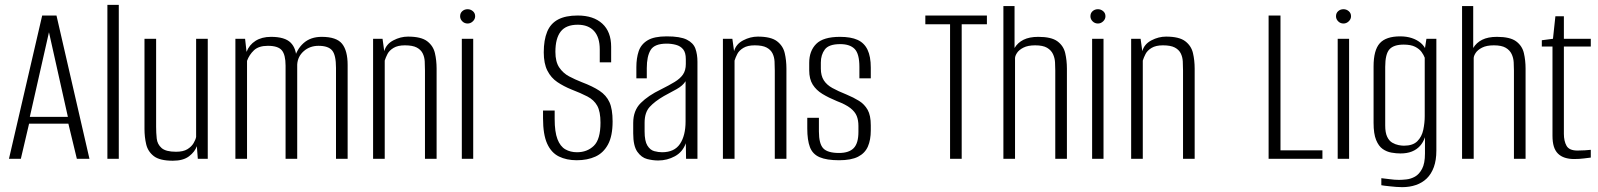

<svg xmlns="http://www.w3.org/2000/svg" viewBox="-20 -655 6592 792"><path d="M17 0 154 -591H213L349 0H297L262 -145H100L66 0ZM103 -173H260L182 -522Z M423 0V-635H470V0Z M693 8Q639 8 614.5 -11Q590 -30 583 -60Q576 -90 576 -123V-495H624V-132Q624 -107 626.5 -83.5Q629 -60 646.5 -44.5Q664 -29 706 -29Q736 -29 753 -39.5Q770 -50 778.5 -64.5Q787 -79 789 -90V-495H837V0H796L792 -52Q784 -29 760 -10.5Q736 8 693 8Z M951 0V-495H991L997 -441Q1008 -470 1034 -486.5Q1060 -503 1098 -503Q1155 -503 1179 -479Q1203 -455 1203 -409L1193 -408Q1203 -451 1232 -477Q1261 -503 1307 -503Q1368 -503 1391 -474.5Q1414 -446 1414 -387V0H1366V-375Q1366 -428 1350 -447Q1334 -466 1294 -466Q1258 -466 1233 -444Q1208 -422 1206 -389V0H1158V-384Q1158 -429 1142.5 -447.5Q1127 -466 1085 -466Q1047 -466 1027.5 -447.5Q1008 -429 999 -404V0Z M1519 0V-495H1558L1565 -444Q1573 -473 1602.5 -488.5Q1632 -504 1663 -504Q1717 -504 1742 -485Q1767 -466 1774 -436Q1781 -406 1781 -372V0H1733V-364Q1733 -383 1732 -401.5Q1731 -420 1723.5 -435Q1716 -450 1699 -459Q1682 -468 1650 -468Q1621 -468 1603.5 -457.5Q1586 -447 1578.5 -432.5Q1571 -418 1567 -405V0Z M1885 0V-495H1932V0ZM1909 -558Q1896 -558 1887 -567Q1878 -576 1878 -588Q1878 -601 1887 -609Q1896 -617 1909 -617Q1921 -617 1930.5 -609Q1940 -601 1940 -588Q1940 -576 1930.5 -567Q1921 -558 1909 -558Z M2359 6Q2317 6 2285.5 -9.5Q2254 -25 2237 -62.5Q2220 -100 2220 -167V-199Q2232 -199 2244.5 -199Q2257 -199 2268 -199V-164Q2268 -111 2279.5 -81Q2291 -51 2312 -39Q2333 -27 2360 -27Q2402 -27 2429.5 -53.5Q2457 -80 2457 -149Q2457 -195 2443.5 -219Q2430 -243 2403 -257Q2376 -271 2337 -286Q2305 -299 2279 -316.5Q2253 -334 2238 -363.5Q2223 -393 2223 -439Q2223 -490 2237 -524Q2251 -558 2282 -574.5Q2313 -591 2363 -591Q2428 -591 2464.5 -557.5Q2501 -524 2501 -462V-398Q2489 -398 2477.5 -398Q2466 -398 2454 -398V-451Q2454 -501 2430.5 -527Q2407 -553 2363 -553Q2315 -553 2293 -525Q2271 -497 2271 -441Q2271 -400 2287 -376.5Q2303 -353 2327.5 -340Q2352 -327 2380 -316Q2425 -299 2453 -280.5Q2481 -262 2494 -233.5Q2507 -205 2507 -154Q2507 -94 2488 -59Q2469 -24 2436 -9Q2403 6 2359 6Z M2695 7Q2673 7 2649.5 1Q2626 -5 2609 -29Q2592 -53 2592 -105V-148Q2592 -199 2623 -230Q2654 -261 2706 -286Q2740 -303 2763 -317Q2786 -331 2797.5 -348Q2809 -365 2809 -391V-411Q2809 -438 2798 -451.5Q2787 -465 2768.5 -470Q2750 -475 2730 -475Q2680 -475 2664 -449Q2648 -423 2648 -374V-332H2605V-378Q2605 -415 2614.5 -443.5Q2624 -472 2651 -488.5Q2678 -505 2730 -505Q2786 -505 2813 -491.5Q2840 -478 2848.5 -454.5Q2857 -431 2857 -400V0H2810L2809 -64Q2796 -28 2764 -10.5Q2732 7 2695 7ZM2711 -27Q2762 -27 2785 -61.5Q2808 -96 2808 -154V-320Q2797 -302 2771.5 -287.5Q2746 -273 2719 -259Q2681 -237 2660 -214Q2639 -191 2639 -149V-113Q2639 -73 2650.5 -54.5Q2662 -36 2679 -31.5Q2696 -27 2711 -27Z M2962 0V-495H3001L3008 -444Q3016 -473 3045.5 -488.5Q3075 -504 3106 -504Q3160 -504 3185 -485Q3210 -466 3217 -436Q3224 -406 3224 -372V0H3176V-364Q3176 -383 3175 -401.5Q3174 -420 3166.5 -435Q3159 -450 3142 -459Q3125 -468 3093 -468Q3064 -468 3046.5 -457.5Q3029 -447 3021.5 -432.5Q3014 -418 3010 -405V0Z M3441 6Q3390 6 3361 -6.5Q3332 -19 3321 -48Q3310 -77 3310 -125V-169H3358V-113Q3358 -62 3376 -43Q3394 -24 3441 -24Q3482 -24 3501.5 -44Q3521 -64 3521 -111V-136Q3521 -159 3514 -176.5Q3507 -194 3488 -209Q3469 -224 3432 -238Q3398 -252 3372.5 -267.5Q3347 -283 3332.5 -306Q3318 -329 3318 -365V-396Q3318 -445 3347 -474Q3376 -503 3445 -503Q3490 -503 3517.5 -490.5Q3545 -478 3558.5 -450Q3572 -422 3572 -376V-332H3525V-379Q3525 -433 3505.5 -453Q3486 -473 3446 -473Q3399 -473 3382.5 -451Q3366 -429 3366 -397V-372Q3366 -343 3378 -324Q3390 -305 3413.5 -292Q3437 -279 3472 -265Q3501 -253 3523.5 -239Q3546 -225 3559 -202Q3572 -179 3572 -138V-117Q3572 -78 3560 -50.5Q3548 -23 3519.5 -8.5Q3491 6 3441 6Z M3899 0V-555H3797V-591H4051V-555H3947V0Z M4119 0V-630H4165V-457Q4178 -479 4202 -491Q4226 -503 4263 -503Q4317 -503 4342 -484.5Q4367 -466 4374 -436Q4381 -406 4381 -372V0H4333V-364Q4333 -380 4332 -398Q4331 -416 4323.5 -432Q4316 -448 4299 -458Q4282 -468 4250 -468Q4220 -468 4201.5 -458.5Q4183 -449 4175 -436.5Q4167 -424 4167 -415V0Z M4485 0V-495H4532V0ZM4509 -558Q4496 -558 4487 -567Q4478 -576 4478 -588Q4478 -601 4487 -609Q4496 -617 4509 -617Q4521 -617 4530.5 -609Q4540 -601 4540 -588Q4540 -576 4530.5 -567Q4521 -558 4509 -558Z M4646 0V-495H4685L4692 -444Q4700 -473 4729.5 -488.5Q4759 -504 4790 -504Q4844 -504 4869 -485Q4894 -466 4901 -436Q4908 -406 4908 -372V0H4860V-364Q4860 -383 4859 -401.5Q4858 -420 4850.5 -435Q4843 -450 4826 -459Q4809 -468 4777 -468Q4748 -468 4730.5 -457.5Q4713 -447 4705.5 -432.5Q4698 -418 4694 -405V0Z M5213 0V-591H5262V-35H5435V0Z M5498 0V-495H5545V0ZM5522 -558Q5509 -558 5500 -567Q5491 -576 5491 -588Q5491 -601 5500 -609Q5509 -617 5522 -617Q5534 -617 5543.5 -609Q5553 -601 5553 -588Q5553 -576 5543.5 -567Q5534 -558 5522 -558Z M5764 117Q5753 117 5739.5 116Q5726 115 5713 113.5Q5700 112 5690.5 111Q5681 110 5678 109V80Q5690 81 5711.5 84Q5733 87 5751 87Q5764 87 5782 85Q5800 83 5817 73.5Q5834 64 5846 41.5Q5858 19 5858 -22V-89Q5851 -68 5837.5 -53Q5824 -38 5804 -30Q5784 -22 5757 -22Q5739 -22 5719.5 -25.5Q5700 -29 5683.5 -40.5Q5667 -52 5656.5 -77.5Q5646 -103 5646 -148V-381Q5646 -448 5671.5 -476.5Q5697 -505 5756 -505Q5782 -505 5803.5 -498Q5825 -491 5841 -477.5Q5857 -464 5865 -442L5856 -443L5864 -495H5905V-34Q5905 6 5894.5 34.5Q5884 63 5865.5 81Q5847 99 5821 108Q5795 117 5764 117ZM5771 -54Q5808 -54 5826.5 -72.5Q5845 -91 5851 -119.5Q5857 -148 5857 -176V-417Q5853 -428 5844 -440.5Q5835 -453 5817.5 -462Q5800 -471 5770 -471Q5729 -471 5711.5 -451.5Q5694 -432 5694 -379V-137Q5694 -108 5702 -91Q5710 -74 5723 -66.5Q5736 -59 5749 -56.5Q5762 -54 5771 -54Z M6011 0V-630H6057V-457Q6070 -479 6094 -491Q6118 -503 6155 -503Q6209 -503 6234 -484.5Q6259 -466 6266 -436Q6273 -406 6273 -372V0H6225V-364Q6225 -380 6224 -398Q6223 -416 6215.5 -432Q6208 -448 6191 -458Q6174 -468 6142 -468Q6112 -468 6093.5 -458.5Q6075 -449 6067 -436.5Q6059 -424 6059 -415V0Z M6473 1Q6452 1 6435 -4.5Q6418 -10 6406.5 -21.5Q6395 -33 6389.5 -51Q6384 -69 6384 -95V-463H6340V-489L6386 -495L6396 -588H6431V-495H6542V-463H6431V-103Q6431 -73 6442 -53.5Q6453 -34 6487 -34Q6502 -34 6518 -35Q6534 -36 6542 -37V-5Q6533 -4 6514 -1.5Q6495 1 6473 1Z"/></svg>

Font: Alumni Sans Thin Light
Style: Regular
Weight: 300
Version: Version 1.018